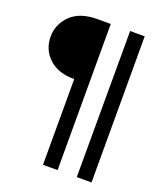

<svg xmlns="http://www.w3.org/2000/svg" viewBox="-149 -770 858 1015"><g transform="rotate(20 279.5 -263.0)"><path d="M297 148H215V-334Q123 -334 72 -382.5Q21 -431 21 -503Q21 -573 72.5 -623.5Q124 -674 222 -674H297ZM488 148H405L406 -674H488Z"/></g></svg>

Font: Hind Siliguri Medium
Style: Regular
Weight: 500
Designer: Jyotish Sonowal
Foundry: Indian Type Foundry
Version: Version 1.001;PS 1.0;hotconv 1.0.86;makeotf.lib2.5.63406; tt